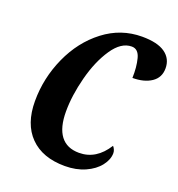

<svg xmlns="http://www.w3.org/2000/svg" viewBox="-133 -838 888 957"><g transform="rotate(20 311.0 -359.0)"><path d="M66 -244Q66 -366 116.5 -478Q167 -590 257 -659Q347 -728 459 -728Q541 -728 581.5 -699Q622 -670 622 -619Q622 -570 583.5 -544Q545 -518 483 -518Q485 -576 473.5 -620Q462 -664 427 -664Q371 -664 325.5 -596.5Q280 -529 254.5 -431Q229 -333 229 -248Q229 -163 262 -119.5Q295 -76 360 -76Q451 -76 508 -167Q513 -162 517.5 -152.5Q522 -143 522 -133Q522 -99 496 -65.5Q470 -32 423 -11Q376 10 316 10Q197 10 131.5 -56.5Q66 -123 66 -244Z"/></g></svg>

Font: Noto Serif CondExtraBold
Style: Italic
Weight: 800
Width: 3
Italic angle: -12°
Designer: Monotype Design Team
Foundry: Monotype Imaging Inc.
Version: Version 1.001